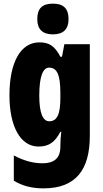

<svg xmlns="http://www.w3.org/2000/svg" viewBox="-20 -796 564 1056"><path d="M271 -776C211 -776 185 -748 185 -691C185 -635 214 -607 271 -607C328 -607 357 -635 357 -691C357 -747 331 -776 271 -776ZM197 -563C93 -563 32 -453 32 -272C32 -99 93 10 192 10C249 10 282 -14 312 -71H317C314 -51 312 -17 312 5V11C312 78 273 102 214 102C165 102 115 90 56 59V198C103 226 154 240 219 240C398 240 474 137 474 -49V-553H334L321 -484H312C281 -544 249 -563 197 -563ZM250 -424C294 -424 312 -384 312 -285V-256C312 -168 294 -129 251 -129C215 -129 196 -176 196 -270C196 -375 216 -424 250 -424Z"/></svg>

Font: Noto Sans Hebrew ExtraCondensed Black
Style: Regular
Weight: 900
Width: 2
Designer: Monotype Design Team
Foundry: Monotype Imaging Inc.
Version: Version 2.004